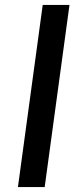

<svg xmlns="http://www.w3.org/2000/svg" viewBox="-20 -762 326 782"><path d="M53 0H162L263 -742H154Z"/></svg>

Font: Cheyenne Sans Medium
Style: Italic
Weight: 500
Italic angle: -8.13011°
Designer: The Public Sans project authors (U.S. Web Design System), Libre Franklin designed by Pablo Impallari and Rodrigo Fuenzal
Foundry: The Cheyenne Sans Project Authors
Version: Version 2.007